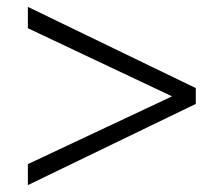

<svg xmlns="http://www.w3.org/2000/svg" viewBox="-20 -602 640 558"><path d="M549 -346V-300L61 -64V-125L480 -322L61 -520V-582Z"/></svg>

Font: Post Grotesk Light
Style: Light
Weight: 300
Version: Version 1.0